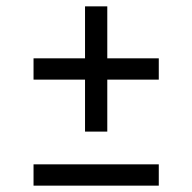

<svg xmlns="http://www.w3.org/2000/svg" viewBox="-20 -584 605 604"><path d="M247.5 -170V-333.5H85.5V-400.5H247.5V-564H317.5V-400.5H479.5V-333.5H317.5V-170ZM85.5 0V-67H479.5V0Z"/></svg>

Font: Encode Sans Expanded
Style: Regular
Weight: 400
Width: 7
Designer: Multiple Designers
Foundry: Impallari Type
Version: Version 2.000